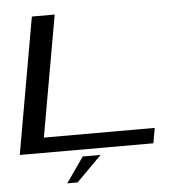

<svg xmlns="http://www.w3.org/2000/svg" viewBox="-56 -731 936 947"><g transform="rotate(-5 411.5 -257.5)"><path d="M17.5 0 136.5 -675H249.5L143.5 -75H692.5L679 0ZM238.7 159.8 326.2 34.5H414.9L289.8 159.8Z"/></g></svg>

Font: Anybody UltraExpanded Regular
Style: Italic
Weight: 400
Width: 9
Italic angle: -10°
Designer: Tyler Finck
Foundry: Etcetera Type Company
Version: Version 1.010; ttfautohint (v1.8.3) -l 8 -r 50 -G 200 -x 14 